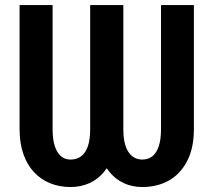

<svg xmlns="http://www.w3.org/2000/svg" viewBox="-20 -731 848 761"><path d="M337.4 -710.9H442.4V-219.7Q442.4 -163.1 429 -120.1Q415.5 -77.1 390.9 -48.1Q366.2 -19 332.8 -4.4Q299.3 10.3 259.8 10.3Q216.3 10.3 179.4 -4.4Q142.6 -19 115.2 -48.1Q87.9 -77.1 72.8 -120.1Q57.6 -163.1 57.6 -219.7V-710.9H188.5V-219.7Q188.5 -188 193.6 -165.3Q198.7 -142.6 208.3 -127.7Q217.8 -112.8 230.7 -105.7Q243.7 -98.6 259.8 -98.6Q283.7 -98.6 301.3 -111.3Q318.8 -124 328.1 -150.9Q337.4 -177.7 337.4 -219.7ZM618.2 -710.9H748.5V-219.7Q748.5 -144.5 721.9 -93Q695.3 -41.5 649.4 -15.6Q603.5 10.3 543.9 10.3Q504.9 10.3 472.2 -4.4Q439.5 -19 415 -48.1Q390.6 -77.1 377.2 -120.1Q363.8 -163.1 363.8 -219.7V-710.9H468.8V-219.7Q468.8 -188 474.1 -165.3Q479.5 -142.6 489.7 -127.7Q500 -112.8 513.7 -105.7Q527.3 -98.6 543.9 -98.6Q566.9 -98.6 583.5 -111.3Q600.1 -124 609.1 -150.9Q618.2 -177.7 618.2 -219.7Z"/></svg>

Font: Roboto Condensed SemiBold
Style: Regular
Weight: 600
Designer: Christian Robertson
Foundry: Google
Version: Version 3.008; 2023